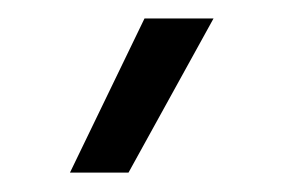

<svg xmlns="http://www.w3.org/2000/svg" viewBox="-20 -738 302 205"><path d="M134.3 -718.3H208L117.2 -553.7H54.7Z"/></svg>

Font: Estedad-FD Medium
Style: Regular
Weight: 500
Designer: Amin Abedi
Version: Version 7.3